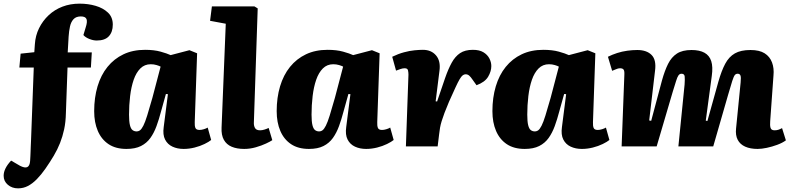

<svg xmlns="http://www.w3.org/2000/svg" viewBox="-78 -802 4326 1052"><path d="M365 -712Q339 -712 325 -697Q311 -682 305.5 -657Q300 -632 298 -602L293 -515H425L420 -432H292L283 -181Q282 -133 273.5 -93.5Q265 -54 251 -18.5Q237 17 216.5 51.5Q196 86 171 122Q148 155 124 179.5Q100 204 75 217Q50 230 21 230Q-12 230 -35 210.5Q-58 191 -58 161Q-58 141 -47.5 120Q-37 99 -17 78L31 106Q58 120 71.5 113.5Q85 107 87 80Q88 66 88.5 54Q89 42 89.5 29.5Q90 17 90.5 2Q91 -13 92 -32L107 -432H28L35 -508L110 -516L113 -559Q116 -607 136 -647.5Q156 -688 188.5 -718.5Q221 -749 264 -765.5Q307 -782 358 -782Q405 -782 446 -770Q487 -758 513.5 -733Q540 -708 540 -667Q540 -627 518.5 -603.5Q497 -580 452 -580Q433 -580 411.5 -588.5Q390 -597 379 -610L391 -650Q402 -683 396 -697.5Q390 -712 365 -712Z M989 -133Q988 -113 992.5 -101.5Q997 -90 1015 -90Q1026 -90 1039 -94Q1052 -98 1060 -103L1079 -35Q1067 -25 1042.5 -13Q1018 -1 988 6.5Q958 14 928 14Q894 14 867 1.5Q840 -11 826.5 -37.5Q813 -64 819 -106L842 -286L831 -287L804 -190Q793 -148 779.5 -111Q766 -74 746 -46Q726 -18 694.5 -2Q663 14 615 14Q556 14 517 -12Q478 -38 458 -84.5Q438 -131 438 -193Q438 -267 456.5 -329Q475 -391 511 -435.5Q547 -480 598.5 -504.5Q650 -529 717 -529Q766 -529 802 -519Q838 -509 857 -500L960 -527L1002 -510ZM670 -82Q681 -82 689.5 -88.5Q698 -95 707.5 -113.5Q717 -132 728.5 -169Q740 -206 757 -266L802 -437Q795 -441 780 -445.5Q765 -450 748 -450Q714 -450 691 -427Q668 -404 654.5 -365Q641 -326 635 -276Q629 -226 629 -174Q629 -136 634 -116Q639 -96 648.5 -89Q658 -82 670 -82Z M1159 -672 1073 -688 1083 -767H1316L1334 -756L1313 -131Q1312 -114 1319 -101Q1326 -88 1347 -88Q1358 -88 1371 -92Q1384 -96 1394 -101L1414 -34Q1404 -27 1379.5 -15.5Q1355 -4 1323.5 5Q1292 14 1260 14Q1220 14 1191.5 2Q1163 -10 1148.5 -36Q1134 -62 1136 -103Z M1989 -133Q1988 -113 1992.5 -101.5Q1997 -90 2015 -90Q2026 -90 2039 -94Q2052 -98 2060 -103L2079 -35Q2067 -25 2042.5 -13Q2018 -1 1988 6.5Q1958 14 1928 14Q1894 14 1867 1.5Q1840 -11 1826.5 -37.5Q1813 -64 1819 -106L1842 -286L1831 -287L1804 -190Q1793 -148 1779.5 -111Q1766 -74 1746 -46Q1726 -18 1694.5 -2Q1663 14 1615 14Q1556 14 1517 -12Q1478 -38 1458 -84.5Q1438 -131 1438 -193Q1438 -267 1456.5 -329Q1475 -391 1511 -435.5Q1547 -480 1598.5 -504.5Q1650 -529 1717 -529Q1766 -529 1802 -519Q1838 -509 1857 -500L1960 -527L2002 -510ZM1670 -82Q1681 -82 1689.5 -88.5Q1698 -95 1707.5 -113.5Q1717 -132 1728.5 -169Q1740 -206 1757 -266L1802 -437Q1795 -441 1780 -445.5Q1765 -450 1748 -450Q1714 -450 1691 -427Q1668 -404 1654.5 -365Q1641 -326 1635 -276Q1629 -226 1629 -174Q1629 -136 1634 -116Q1639 -96 1648.5 -89Q1658 -82 1670 -82Z M2160 -393Q2160 -405 2157.5 -416.5Q2155 -428 2139 -428Q2129 -428 2117 -424Q2105 -420 2092 -415L2071 -491Q2104 -507 2135.5 -515.5Q2167 -524 2194 -526.5Q2221 -529 2239 -529Q2285 -529 2311 -498.5Q2337 -468 2330 -415L2309 -247L2317 -246L2361 -375Q2378 -424 2397 -458.5Q2416 -493 2443 -511Q2470 -529 2513 -529Q2549 -529 2571 -515.5Q2593 -502 2603.5 -481.5Q2614 -461 2614 -440Q2614 -411 2596.5 -381.5Q2579 -352 2533 -335L2513 -363Q2501 -381 2492.5 -388Q2484 -395 2473 -395Q2465 -395 2457.5 -389.5Q2450 -384 2440.5 -368Q2431 -352 2417.5 -322.5Q2404 -293 2382 -244Q2367 -209 2357.5 -183.5Q2348 -158 2342 -138.5Q2336 -119 2333 -102Q2330 -85 2328 -66L2320 0H2146Z M3171 -133Q3170 -113 3174.5 -101.5Q3179 -90 3197 -90Q3208 -90 3221 -94Q3234 -98 3242 -103L3261 -35Q3249 -25 3224.5 -13Q3200 -1 3170 6.5Q3140 14 3110 14Q3076 14 3049 1.5Q3022 -11 3008.5 -37.5Q2995 -64 3001 -106L3024 -286L3013 -287L2986 -190Q2975 -148 2961.5 -111Q2948 -74 2928 -46Q2908 -18 2876.5 -2Q2845 14 2797 14Q2738 14 2699 -12Q2660 -38 2640 -84.5Q2620 -131 2620 -193Q2620 -267 2638.5 -329Q2657 -391 2693 -435.5Q2729 -480 2780.5 -504.5Q2832 -529 2899 -529Q2948 -529 2984 -519Q3020 -509 3039 -500L3142 -527L3184 -510ZM2852 -82Q2863 -82 2871.5 -88.5Q2880 -95 2889.5 -113.5Q2899 -132 2910.5 -169Q2922 -206 2939 -266L2984 -437Q2977 -441 2962 -445.5Q2947 -450 2930 -450Q2896 -450 2873 -427Q2850 -404 2836.5 -365Q2823 -326 2817 -276Q2811 -226 2811 -174Q2811 -136 2816 -116Q2821 -96 2830.5 -89Q2840 -82 2852 -82Z M3673 -339Q3675 -368 3673.5 -383Q3672 -398 3656 -398Q3646 -398 3639.5 -389Q3633 -380 3626.5 -358.5Q3620 -337 3608 -299L3520 0H3328L3343 -393Q3344 -414 3338.5 -421Q3333 -428 3319 -428Q3309 -428 3297 -422.5Q3285 -417 3276 -414L3253 -491Q3277 -503 3303.5 -511.5Q3330 -520 3358.5 -524Q3387 -528 3414 -528Q3465 -528 3492 -501Q3519 -474 3511 -414L3479 -142L3490 -140L3549 -361Q3564 -415 3582.5 -452Q3601 -489 3631 -508.5Q3661 -528 3711 -528Q3755 -528 3782 -513Q3809 -498 3819 -467Q3829 -436 3822 -386L3789 -141L3798 -139L3858 -354Q3875 -414 3895.5 -452.5Q3916 -491 3948.5 -509.5Q3981 -528 4034 -528Q4083 -528 4111.5 -510Q4140 -492 4152 -460Q4164 -428 4160 -388L4142 -138Q4140 -115 4144 -101.5Q4148 -88 4166 -88Q4177 -88 4186.5 -91Q4196 -94 4207 -100L4228 -33Q4209 -19 4180.5 -8.5Q4152 2 4123.5 8Q4095 14 4073 14Q4033 14 4005 1.5Q3977 -11 3964 -36Q3951 -61 3955 -98L3980 -350Q3983 -379 3979 -388.5Q3975 -398 3964 -398Q3954 -398 3948 -390.5Q3942 -383 3934 -358Q3926 -333 3911 -281L3830 0H3639Z"/></svg>

Font: Literata ExtraBold
Style: Italic
Weight: 800
Italic angle: -2°
Designer: Latin by Veronika Burian and Jose Scaglione. Greek by Irene Vlachou. Cyrillic by Vera Evstafieva
Foundry: TypeTogether
Version: Version 3.002